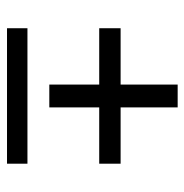

<svg xmlns="http://www.w3.org/2000/svg" viewBox="-9 -583 539 561"><g transform="rotate(90 260.5 -302.5)"><path d="M227.1 -177.1V-322.9H62.5V-385.4H227.1V-552.1H293.8V-385.4H458.3V-322.9H293.8V-177.1ZM62.5 -53.5V-113.2H458.3V-53.5Z"/></g></svg>

Font: Afacad Flux
Style: Regular
Weight: 400
Designer: Kristian Moeller
Foundry: Dicotype
Version: Version 1.100